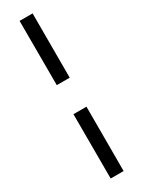

<svg xmlns="http://www.w3.org/2000/svg" viewBox="-256 -853 777 1041"><g transform="rotate(-30 132.0 -332.5)"><path d="M92 -423.5 91.5 -826H173V-423.5ZM92 161 91.5 -242H173V161Z"/></g></svg>

Font: Public Sans Thin Medium
Style: Regular
Weight: 500
Version: Version 2.001